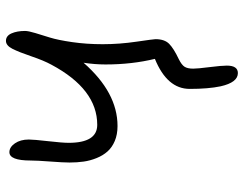

<svg xmlns="http://www.w3.org/2000/svg" viewBox="-108 -543 828 652"><g transform="rotate(-90 306.0 -217.0)"><path d="M383.8 176.8Q352.1 176.8 338.9 118.2Q330.1 76.7 330.1 13.2Q330.1 -63.5 432.1 -105Q413.1 -183.1 413.1 -272.9Q413.1 -308.6 418.9 -347.2Q317.9 -231.9 204.1 -231.9Q175.3 -231.9 153.3 -241.2Q131.3 -250.5 117.7 -265.9Q104 -281.2 95.2 -303Q86.4 -324.7 83.3 -346.9Q80.1 -369.1 80.1 -395Q80.1 -416 83.5 -460.7Q86.9 -505.4 86.9 -526.9Q86.9 -599.1 115.2 -599.1Q132.3 -599.1 145.3 -580.3Q158.2 -561.5 158.2 -533.2Q158.2 -516.6 152.6 -467.8Q147 -418.9 147 -397.9Q147 -300.8 208 -300.8Q329.1 -300.8 412.1 -456.1Q426.3 -481.9 440.7 -524.4Q455.1 -566.9 466.3 -588.9Q477.5 -610.8 493.2 -610.8Q510.3 -610.8 518.6 -592Q526.9 -573.2 526.9 -545.9Q526.9 -534.7 519.8 -511.2Q512.7 -487.8 504.4 -461.2Q496.1 -434.6 489 -386Q481.9 -337.4 481.9 -282.2Q481.9 -225.6 490.5 -167.2Q499 -108.9 499 -103Q499 -72.3 483.2 -56.6Q467.3 -41 431.2 -23.9Q411.6 -14.2 405.3 -4.2Q398.9 5.9 398.9 24.9Q398.9 40 404.1 80.8Q409.2 121.6 409.2 139.2Q409.2 176.8 383.8 176.8Z"/></g></svg>

Font: Shantell Sans Irregular
Style: Regular
Weight: 300
Designer: Stephen Nixon, Anya Danilova, Shantell Martin
Foundry: Arrow Type
Version: Version 1.006;[9816181b4]